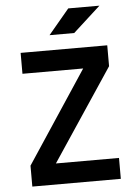

<svg xmlns="http://www.w3.org/2000/svg" viewBox="-60 -946 706 992"><g transform="rotate(-5 293.0 -450.5)"><path d="M66.9 0H525.9V-108.4H198.7L516.1 -585V-693.4H66.9V-585H381.8L66.9 -108.4ZM223.6 -771.5H351.6L493.7 -900.9H332Z"/></g></svg>

Font: Cascadia Code PL SemiBold
Style: Regular
Weight: 600
Monospace: yes
Designer: Aaron Bell
Foundry: Saja Typeworks
Version: Version 2404.023